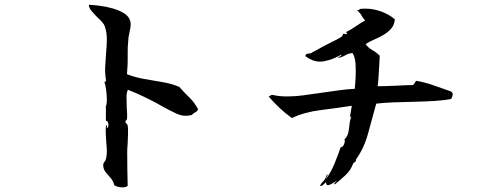

<svg xmlns="http://www.w3.org/2000/svg" viewBox="-20 -757 2040 815"><path d="M821 -293Q817 -284 808.5 -280Q800 -276 794 -269Q761 -260 729.5 -274.5Q698 -289 670 -305Q664 -308 658 -311.5Q652 -315 647 -318Q617 -334 587.5 -348Q558 -362 523 -376Q517 -364 517 -344Q517 -324 518 -301Q519 -288 519.5 -275.5Q520 -263 519 -251Q519 -250 515.5 -246Q512 -242 512 -240Q512 -237 517 -232Q522 -227 522 -225Q524 -213 523.5 -192Q523 -171 522 -150Q521 -139 520.5 -129Q520 -119 520 -111Q520 -73 520.5 -37.5Q521 -2 522 32Q512 40 493 38Q474 36 465 29Q461 11 449.5 -1.5Q438 -14 428.5 -26Q419 -38 418 -55Q418 -64 423 -69.5Q428 -75 430 -83Q434 -99 433.5 -116.5Q433 -134 431 -154Q430 -171 429 -189Q428 -207 430 -226Q435 -226 434 -219.5Q433 -213 433 -213Q442 -216 440 -230.5Q438 -245 430 -244Q429 -251 429.5 -271Q430 -291 429 -305Q434 -315 433.5 -336.5Q433 -358 430 -379.5Q427 -401 423 -408Q424 -409 426 -410Q431 -412 430 -417Q425 -445 426.5 -473Q428 -501 430 -528Q433 -559 433.5 -588.5Q434 -618 425 -645Q422 -654 413 -664Q404 -674 393 -684Q380 -697 368.5 -710.5Q357 -724 357 -737Q376 -736 403.5 -732.5Q431 -729 459 -721Q487 -713 507.5 -700Q528 -687 533 -667Q536 -656 534 -642.5Q532 -629 529 -616Q528 -610 526.5 -604Q525 -598 525 -593Q521 -553 522 -521Q523 -489 519 -442Q552 -429 591 -422Q630 -415 669.5 -408.5Q709 -402 741 -388Q764 -362 784.5 -342.5Q805 -323 821 -293Z M1895 -337Q1866 -331 1824.5 -328.5Q1783 -326 1737.5 -325Q1692 -324 1650 -322.5Q1608 -321 1577 -317Q1559 -253 1542.5 -191Q1526 -129 1491 -80Q1494 -72 1480 -65Q1469 -34 1445.5 -12.5Q1422 9 1401 26Q1396 23 1404 16Q1410 12 1409 10Q1399 16 1391 21.5Q1383 27 1373 29Q1367 30 1365 23Q1363 16 1363 16Q1362 17 1361 19Q1357 23 1350.5 28.5Q1344 34 1338 31Q1345 19 1353 11.5Q1361 4 1368 -17Q1373 -15 1368 -8Q1364 -2 1365 1Q1385 -26 1400.5 -64Q1416 -102 1426 -132Q1435 -131 1440.5 -145Q1446 -159 1442 -165Q1455 -178 1458.5 -194Q1462 -210 1463.5 -228Q1465 -246 1472 -263L1467 -258Q1466 -263 1467 -271Q1468 -279 1470 -288Q1471 -294 1472 -299Q1473 -304 1473 -308Q1408 -298 1340 -289.5Q1272 -281 1219 -256Q1191 -276 1166.5 -299Q1142 -322 1120 -348Q1124 -348 1129 -352Q1134 -355 1137 -354Q1173 -346 1213 -348Q1234 -348 1268.5 -352.5Q1303 -357 1343 -363Q1383 -369 1421 -374Q1459 -379 1486 -380Q1486 -381 1486 -383Q1488 -400 1489.5 -429.5Q1491 -459 1489 -487.5Q1487 -516 1476 -532Q1458 -530 1445 -522Q1432 -514 1415 -511Q1417 -516 1423 -517.5Q1429 -519 1429 -525Q1391 -503 1352.5 -496.5Q1314 -490 1276 -519Q1278 -528 1286 -529Q1294 -530 1299 -531Q1322 -544 1354 -561Q1386 -578 1411 -590Q1420 -595 1427.5 -599.5Q1435 -604 1436 -613Q1440 -614 1442 -613.5Q1444 -613 1446 -612Q1450 -611 1453 -614Q1454 -618 1450.5 -619Q1447 -620 1447 -620Q1470 -631 1489 -644.5Q1508 -658 1530 -670Q1519 -682 1514.5 -691.5Q1510 -701 1495 -714Q1496 -714 1499 -714Q1507 -713 1506 -719Q1550 -724 1590 -711Q1630 -698 1656 -675Q1654 -652 1642 -637.5Q1630 -623 1613 -612Q1594 -600 1572.5 -591Q1551 -582 1532 -570Q1543 -554 1561 -544Q1579 -534 1592 -520Q1591 -501 1589.5 -475.5Q1588 -450 1586.5 -426.5Q1585 -403 1583 -391Q1595 -391 1614 -391.5Q1633 -392 1655 -393Q1675 -394 1696 -395Q1717 -396 1733 -396Q1738 -400 1740.5 -405Q1743 -410 1747 -414Q1787 -407 1822.5 -394Q1858 -381 1894 -369Q1903 -363 1901.5 -354Q1900 -345 1895 -337Z"/></svg>

Font: Yuji Syuku
Style: Regular
Weight: 400
Designer: Kataoka Yuji
Foundry: Kinuta Font Factory
Version: Version 3.002